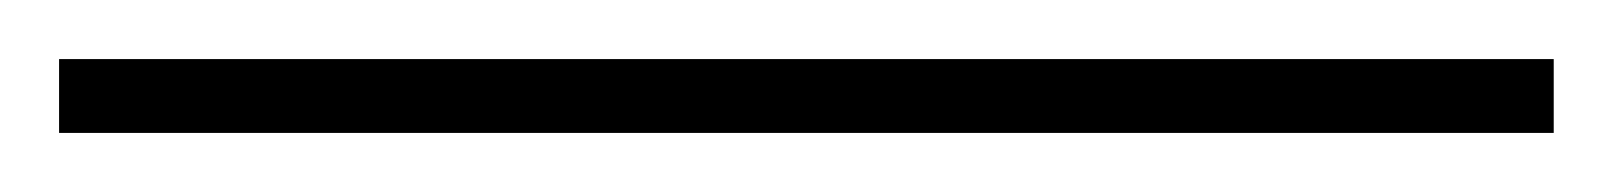

<svg xmlns="http://www.w3.org/2000/svg" viewBox="-23 -805 546 65"><path d="M503 -760H-3V-785H503Z"/></svg>

Font: Noto Sans Symbols Thin
Style: Regular
Weight: 250
Version: Version 2.002